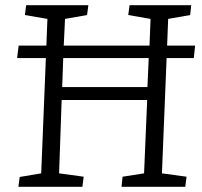

<svg xmlns="http://www.w3.org/2000/svg" viewBox="-20 -721 778 741"><path d="M51 0 56 -38 139 -52 157 -497H46L52 -545H159L163 -648L76 -663L81 -701H321L316 -663L231 -648L226 -545H557L561 -648L475 -663L480 -701H718L714 -663L629 -648L625 -545H733L728 -497H623L605 -52L700 -39L695 0H449L453 -39L536 -52L548 -335H218L208 -52L303 -39L298 0ZM220 -385H549L554 -497H224Z"/></svg>

Font: Literata Light
Style: Italic
Weight: 300
Italic angle: -2°
Designer: Latin by Veronika Burian and Jose Scaglione. Greek by Irene Vlachou. Cyrillic by Vera Evstafieva
Foundry: TypeTogether
Version: Version 3.103;gftools[0.9.29]